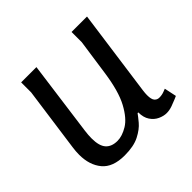

<svg xmlns="http://www.w3.org/2000/svg" viewBox="-131 -625 773 773"><g transform="rotate(-45 255.0 -238.5)"><path d="M168 -490 125 -171Q122 -149 122 -130Q122 -87 139 -68Q156 -49 189 -49Q216 -49 247.5 -68Q279 -87 306 -137Q333 -187 346 -279L368 -432V-490H456L405 -121Q404 -114 403.5 -107Q403 -100 403 -95Q403 -71 411 -62Q419 -53 431 -53Q446 -53 459 -58Q472 -63 472 -63L483 -11Q483 -11 470.5 -5.5Q458 0 441 6Q424 12 408 12Q391 12 372.5 3.5Q354 -5 341.5 -23.5Q329 -42 329 -71H325Q318 -61 301 -40.5Q284 -20 252 -3.5Q220 13 168 13Q101 13 70.5 -23.5Q40 -60 40 -119Q40 -138 43 -159L81 -433V-490Z"/></g></svg>

Font: Rosario Light
Style: Italic
Weight: 300
Italic angle: -8.05°
Designer: Hector Gatti
Foundry: Omnibus Type
Version: Version 1.101; ttfautohint (v1.8.1.43-b0c9)